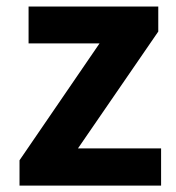

<svg xmlns="http://www.w3.org/2000/svg" viewBox="-20 -580 551 600"><path d="M41 0V-79.1L291 -444.3H69.3V-559.6H474.6V-481.4L223.6 -116.2H483.4V0Z"/></svg>

Font: Gen Shin Gothic Bold
Style: Bold
Weight: 700
Designer: [Source Han Sans]
Ryoko NISHIZUKA  (kana & ideographs); Paul D. Hunt (Latin, Greek & Cyrillic); Wenlong ZHANG  (bopomofo
Version: Version 1.002.20150607